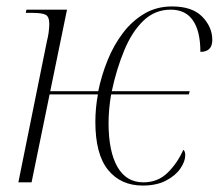

<svg xmlns="http://www.w3.org/2000/svg" viewBox="-20 -566 680 596"><path d="M423 10Q355 10 315.5 -38.5Q276 -87 276 -188Q276 -208 278 -230.5Q280 -253 284 -273H134L78 0H37L126 -440Q129 -450 131 -465.5Q133 -481 133 -491Q133 -514 122 -520Q111 -526 80 -526H60L62 -536H188L136 -283H285Q295 -332 314 -379Q333 -426 361.5 -463.5Q390 -501 428 -523.5Q466 -546 514 -546Q577 -546 608 -514Q639 -482 639 -442Q639 -405 602 -405Q602 -469 579 -502.5Q556 -536 510 -536Q461 -536 425.5 -502Q390 -468 366 -410.5Q342 -353 327 -283H569L566 -273H325Q321 -250 319 -227.5Q317 -205 317 -184Q317 -96 344.5 -48Q372 0 425 0Q470 0 500.5 -30Q531 -60 549 -101Q555 -97 555 -84Q555 -65 540 -43Q525 -21 495.5 -5.5Q466 10 423 10Z"/></svg>

Font: Noto Serif Display SemiCondensed ExtraLight
Style: Italic
Weight: 200
Width: 4
Italic angle: -12°
Designer: Monotype Design Team
Foundry: Monotype Imaging Inc.
Version: Version 2.009